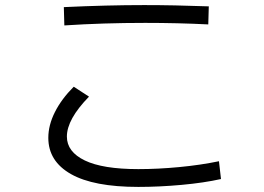

<svg xmlns="http://www.w3.org/2000/svg" viewBox="-20 -735 1040 755"><path d="M231 -707Q401 -715 547 -715Q664 -715 801 -710L799 -639Q679 -645 551 -645Q386 -645 233 -635ZM170 -193Q170 -243 196 -294.5Q222 -346 270 -394L330 -355Q243 -266 243 -198Q243 -138 313.5 -104Q384 -70 524 -70Q601 -70 685 -78Q769 -86 841 -101L849 -31Q782 -16 694 -8Q606 0 524 0Q348 0 259 -50.5Q170 -101 170 -193Z"/></svg>

Font: PlemolJP35 Console
Style: Regular
Weight: 400
Version: v2.0.3; ttfautohint (v1.8.4.7-5d5b-dirty) -l 6 -r 45 -G 200 